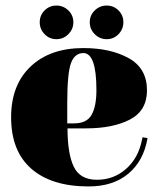

<svg xmlns="http://www.w3.org/2000/svg" viewBox="-20 -661 586 691"><path d="M329 -14Q389 -14 433.5 -53Q478 -92 491 -158L493 -167L511 -164Q497 -82 442 -36Q387 10 299 10Q166 10 93 -53.5Q20 -117 20 -239Q20 -355 90 -421.5Q160 -488 280 -488Q378 -488 443.5 -451.5Q509 -415 509 -336Q509 -263 448 -231Q387 -199 289 -199H223Q223 -108 245.5 -61Q268 -14 329 -14ZM222 -289V-217H247Q292 -217 309.5 -247.5Q327 -278 327 -337Q327 -470 280 -470Q249 -470 235.5 -434Q222 -398 222 -289ZM321 -538Q303 -556 303 -581Q303 -606 321 -623.5Q339 -641 364 -641Q389 -641 406.5 -623.5Q424 -606 424 -581Q424 -556 406.5 -538Q389 -520 364 -520Q339 -520 321 -538ZM140.5 -538Q123 -556 123 -581Q123 -606 140.5 -623.5Q158 -641 183 -641Q208 -641 226 -623.5Q244 -606 244 -581Q244 -556 226 -538Q208 -520 183 -520Q158 -520 140.5 -538Z"/></svg>

Font: Elsie Swash Caps Black
Style: Regular
Weight: 900
Designer: Alejandro Inler
Foundry: Alejandro Inler
Version: 1.001